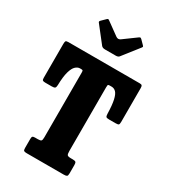

<svg xmlns="http://www.w3.org/2000/svg" viewBox="-238 -1118 1084 1230"><g transform="rotate(30 304.0 -503.0)"><path d="M140 -24V-90.5Q140 -105 144.5 -109.2Q149 -113.5 162.5 -113.5H183Q202.5 -113.5 207.8 -119.2Q213 -125 213 -144.5V-621.5Q213 -632 211.5 -636.8Q210 -641.5 199.5 -641.5H190Q173.5 -641.5 158 -627.2Q142.5 -613 132.2 -577.2Q122 -541.5 120.5 -477.5Q120 -461 114.2 -456Q108.5 -451 91 -451H43Q28.5 -451 23.8 -455Q19 -459 19 -473V-721.5Q19 -738 22 -744Q25 -750 41.5 -750H569.5Q582 -750 586 -745Q590 -740 590 -726V-476Q590 -459 584.8 -455Q579.5 -451 562 -451H515.5Q497.5 -451 493 -456Q488.5 -461 488 -477.5Q486.5 -541.5 478.5 -577.2Q470.5 -613 456.8 -627.2Q443 -641.5 424 -641.5H409.5Q398 -641.5 396.8 -636.5Q395.5 -631.5 395.5 -620V-150.5Q395.5 -128 400.2 -120.8Q405 -113.5 427 -113.5H442Q458.5 -113.5 463.5 -108.2Q468.5 -103 468.5 -87V-26Q468.5 -8.5 462.5 -4.2Q456.5 0 440 0H166Q150.5 0 145.2 -4Q140 -8 140 -24ZM241 -837 148.5 -955Q141.5 -962.5 151 -971.5L180.5 -1000.5Q187 -1006 189.2 -1005.8Q191.5 -1005.5 198.5 -1000.5L291 -933.5Q307.5 -922 323.5 -933.5L418 -1002.5Q424 -1007 427.8 -1005.8Q431.5 -1004.5 437 -999.5L463.5 -972.5Q469.5 -966.5 470 -963.8Q470.5 -961 465.5 -954.5L372.5 -836Q365.5 -826.5 346.5 -826.5H268Q249.5 -826.5 241 -837Z"/></g></svg>

Font: Besley* Condensed Heavy
Style: Regular
Weight: 800
Width: 3
Designer: Owen Earl
Foundry: indestructible type*
Version: Version 3.000; ttfautohint (v1.8.3)